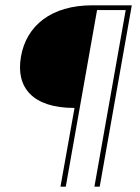

<svg xmlns="http://www.w3.org/2000/svg" viewBox="-20 -704 529 724"><path d="M328 -684C173 -684 79 -607 59 -490C39 -375 102 -297 260 -297H261L208 0H228L346 -666H454L336 0H356L477 -684Z"/></svg>

Font: Poppins Devanagari Thin
Style: Italic
Weight: 100
Italic angle: -10°
Designer: Ninad Kale (Devanagari), Jonny Pinhorn (Latin)
Foundry: Indian Type Foundry
Version: 4.005